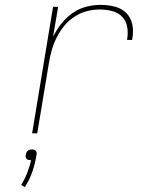

<svg xmlns="http://www.w3.org/2000/svg" viewBox="-20 -548 640 789"><path d="M112 0 198 -520H219L198 -397Q212 -425 232 -450.5Q252 -476 277.5 -494Q303 -512 333.5 -520Q364 -528 393 -528Q413 -528 432.5 -525Q452 -522 469.5 -514.5Q487 -507 500 -493.5Q513 -480 519.5 -462Q526 -444 526.5 -424Q527 -404 523 -384H502Q507 -410 503 -435.5Q499 -461 482.5 -478.5Q466 -496 441 -502.5Q416 -509 390 -509Q363 -509 336.5 -502Q310 -495 285.5 -479Q261 -463 243 -440.5Q225 -418 212.5 -393Q200 -368 192.5 -341.5Q185 -315 181 -289L133 0ZM82 221 67 212Q82 188 92 162Q102 136 108 110H105Q101 110 96.5 109Q92 108 89 104.5Q86 101 85.5 96.5Q85 92 86 88Q87 83 88.5 79Q90 75 94 71.5Q98 68 103 67Q108 66 112 66Q116 66 120 67Q124 68 127 71.5Q130 75 130.5 79Q131 83 130 88Q125 122 113.5 156Q102 190 82 221Z"/></svg>

Font: Iosevka Thin Extended
Style: Italic
Weight: 100
Width: 7
Italic angle: -9°
Monospace: yes
Designer: Belleve Invis
Foundry: Belleve Invis
Version: Version 32.5.0; ttfautohint (v1.8.4)